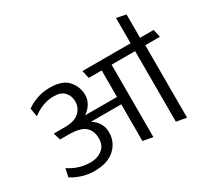

<svg xmlns="http://www.w3.org/2000/svg" viewBox="-176 -1163 1543 1442"><g transform="rotate(-30 595.0 -441.5)"><path d="M685 0V-318H422Q459 -296 480 -261.5Q501 -227 501 -183Q501 -98 439.5 -41Q378 16 264 16Q204 16 153 -1Q102 -18 67 -41L82 -113Q121 -86 167 -71Q213 -56 264 -55Q326 -54 369 -86.5Q412 -119 412 -181Q412 -245 372.5 -282Q333 -319 226 -319H155L136 -381H233Q317 -381 357 -418.5Q397 -456 397 -511Q397 -557 367.5 -590.5Q338 -624 275 -624Q224 -624 178.5 -606.5Q133 -589 91 -557L79 -630Q116 -658 168.5 -676.5Q221 -695 281 -695Q391 -695 438.5 -640Q486 -585 486 -514Q486 -474 464 -439Q442 -404 408 -382H685V-612H573L557 -680H975V-899L1057 -883V-680H1175L1190 -612H1063V16L975 0V-612H771V16Z"/></g></svg>

Font: Palanquin
Style: Regular
Weight: 400
Designer: Pria Ravichandran
Version: Version 1.0.4